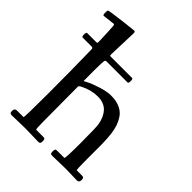

<svg xmlns="http://www.w3.org/2000/svg" viewBox="-196 -784 895 895"><g transform="rotate(45 251.5 -336.5)"><path d="M72 -633.1 12.9 -626Q7.1 -626 7.1 -639.5Q7.1 -653.1 8.2 -656.1Q9.3 -659.2 32.1 -662.5Q54.9 -665.8 105.1 -671.9Q155.3 -678 160.9 -678Q166.5 -678 167.7 -675.3Q168.9 -672.6 168.9 -664.1L164.1 -523.9Q164.1 -517.3 165.4 -516.1Q166.7 -514.9 173.1 -514.9H311Q316.9 -514.9 316.9 -500Q316.9 -485.1 311 -485.1H173.1Q166.5 -485.1 164.8 -482.4Q160.9 -476.6 160.9 -411.3Q160.9 -345.9 161.4 -345.3Q161.9 -344.7 178.5 -353.8Q195.1 -362.8 233.8 -375.4Q272.5 -387.9 299.3 -387.9Q326.2 -387.9 345.3 -381.8Q364.5 -375.7 377.7 -365.7Q390.9 -355.7 400.5 -339.8Q410.2 -324 415.8 -307.4Q421.4 -290.8 424.8 -268.1Q429.9 -232.2 429.9 -179.9V-95Q429.9 -28.1 433.1 -28.1H467Q476.1 -28.1 478.5 -24.4Q481 -20.8 481 -12Q481 4.9 467 4.9L393.1 2.9L304.9 4.9Q295.4 4.9 293.2 1.3Q291 -2.2 291 -11.4Q291 -20.5 293.2 -24.3Q295.4 -28.1 303 -28.1H351.1Q356 -28.1 356 -131Q356 -233.9 352.5 -253.1Q349.1 -272.2 341.8 -288.5Q334.5 -304.7 323.7 -316.4Q300.8 -341.1 258.9 -341.1Q217 -341.1 175 -320.1Q160.9 -313 160.9 -308.1Q162.1 -126 162.1 -77Q162.1 -28.1 166 -28.1H211.9Q220.7 -28.1 222.9 -24.5Q225.1 -21 225.1 -14.3Q225.1 -7.6 224.9 -5.4Q224.6 -3.2 223.4 -0.5Q221.2 4.9 211.9 4.9L126 2.9L38.1 4.9Q25.1 4.9 24.2 -4.4Q23.9 -6.8 23.9 -12Q23.9 -28.1 39.1 -28.1H82Q85.9 -28.1 85.9 -186.4Q85.9 -344.7 83 -475.1Q83 -485.1 75 -485.1H14.9Q9 -485.1 9 -500Q9 -514.9 14.9 -514.9H75Q79.6 -514.9 80.8 -516.4Q82 -517.8 81.8 -531.7Q81.5 -545.7 79.8 -579.7Q78.1 -613.8 77.6 -621.6Q76.9 -633.1 72 -633.1Z"/></g></svg>

Font: Fanwood Text
Style: Regular
Weight: 400
Version: Version 1.1001